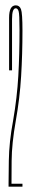

<svg xmlns="http://www.w3.org/2000/svg" viewBox="-20 -698 121 718"><path d="M12 0V-9Q12 -27 13 -97Q14 -167 29 -247Q44 -334 48.5 -414.5Q53 -495 53 -586Q53 -646 49.5 -656.5Q46 -667 39 -667Q25 -667 25 -626.5Q25 -586 25 -435H14Q14 -585 14 -631.5Q14 -678 39 -678Q53 -678 58.5 -663.5Q64 -649 64 -583Q64 -496 59 -413Q54 -330 39 -246Q24 -161 23.5 -96.5Q23 -32 23 -11H64V0Z"/></svg>

Font: Anybody UltraCondensed Thin
Style: Regular
Weight: 100
Width: 1
Designer: Tyler Finck
Foundry: Etcetera Type Company
Version: Version 1.110